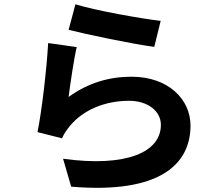

<svg xmlns="http://www.w3.org/2000/svg" viewBox="-20 -825 1040 901"><path d="M334 -805 302 -685C380 -665 603 -618 704 -605L734 -727C647 -737 429 -775 334 -805ZM340 -604 206 -623C199 -499 176 -303 156 -205L271 -176C280 -196 290 -212 308 -234C371 -310 473 -352 586 -352C673 -352 735 -304 735 -239C735 -112 576 -39 276 -80L314 51C730 86 874 -54 874 -236C874 -357 772 -465 597 -465C492 -465 393 -436 302 -370C309 -427 327 -549 340 -604Z"/></svg>

Font: Source Han Sans JP
Style: Bold
Weight: 700
Designer: Ryoko NISHIZUKA 西塚涼子 (kana, bopomofo & ideographs); Paul D. Hunt (Latin, Greek & Cyrillic); Sandoll Communications 산돌커뮤니
Foundry: Adobe
Version: Version 2.002;hotconv 1.0.116;makeotfexe 2.5.65601